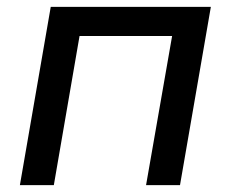

<svg xmlns="http://www.w3.org/2000/svg" viewBox="-20 -540 673 560"><path d="M38 0H137L212 -435H482L406 0H505L595 -520H128Z"/></svg>

Font: Fixel Display 20240404 Medium
Style: Italic
Weight: 500
Italic angle: -10°
Designer: AlfaBravo + MacPaw
Foundry: Kyrylo Tkachov, Marchela Mozhyna, Serhii Makarenko, Maria Weinstein, Zakhar Kryvoshyya
Version: Version 1.211;Glyphs 3.2 (3225)